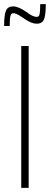

<svg xmlns="http://www.w3.org/2000/svg" viewBox="-45 -911 242 931"><path d="M58 0V-688H94V0ZM19 -880Q44 -880 83 -853Q114 -829 133 -829Q144 -829 147 -842Q150 -855 150 -891H177Q177 -837 168 -816.5Q159 -796 133 -796Q108 -796 75 -819Q71 -821 59 -829.5Q47 -838 37 -842.5Q27 -847 19 -847Q9 -847 5.5 -833.5Q2 -820 2 -785H-25Q-25 -839 -16 -859.5Q-7 -880 19 -880Z"/></svg>

Font: Saira Ultra Condensed Thin
Style: Regular
Weight: 100
Width: 1
Designer: Hector Gatti with collaboration of the Omnibus-Type team
Foundry: Omnibus-Type
Version: Version 1.001; ttfautohint (v1.8)